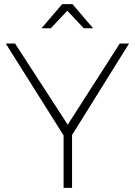

<svg xmlns="http://www.w3.org/2000/svg" viewBox="-20 -910 653 930"><path d="M306 -858 386 -773H431L331 -890H281L181 -773H226ZM605 -699H560L308 -306L53 -699H8L288 -254V0H329V-256Z"/></svg>

Font: Montserrat arm ExtraLight
Style: Regular
Weight: 275
Designer: Julieta Ulanovsky
Foundry: Julieta Ulanovsky
Version: Version 6.000;PS 006.000;hotconv 1.0.88;makeotf.lib2.5.64775